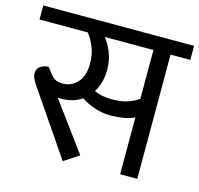

<svg xmlns="http://www.w3.org/2000/svg" viewBox="-106 -732 878 845"><g transform="rotate(15 333.5 -310.0)"><path d="M318 -35 250 10 57 -273Q41 -296 35.5 -308.5Q30 -321 30 -332Q30 -353 46 -364Q62 -375 83 -375L104 -348Q116 -332 129 -326Q142 -320 162 -320Q201 -320 228 -350Q255 -380 255 -434Q255 -479 241 -512Q227 -545 210 -566H-10V-630H677V-566H587V0H509V-259Q469 -239 397 -239Q362 -239 327 -251Q292 -263 266 -281Q227 -254 172 -254Q167 -254 164 -254Q161 -254 156 -255ZM387 -309Q429 -309 459.5 -319Q490 -329 509 -344V-566H287Q303 -548 319 -511.5Q335 -475 335 -430Q335 -369 307 -325Q325 -317 344 -313Q363 -309 387 -309Z"/></g></svg>

Font: Mukta
Style: Regular
Weight: 400
Designer: Girish Dalvi and Yashodeep Gholap
Foundry: Ek Type
Version: Version 2.538;PS 1.001;hotconv 16.6.51;makeotf.lib2.5.65220;